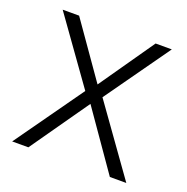

<svg xmlns="http://www.w3.org/2000/svg" viewBox="-101 -628 707 724"><g transform="rotate(20 252.0 -266.0)"><path d="M216 -273 22 0H87L251 -234L414 0H480L285 -273L469 -532H404L251 -312L97 -532H31Z"/></g></svg>

Font: Noto Sans Sinhala UI Light
Style: Regular
Weight: 300
Designer: Jelle Bosma - Monotype Design Team
Foundry: Monotype Imaging Inc.
Version: Version 2.006